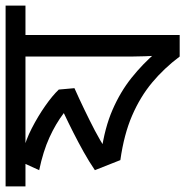

<svg xmlns="http://www.w3.org/2000/svg" viewBox="-18 -654 662 686"><g transform="rotate(-90 313.0 -311.0)"><path d="M636 -622V-551H531V0H454Q412 -56 361 -98.5Q310 -141 243 -170Q176 -199 84 -212L48 -303Q79 -324 113 -343Q147 -362 182.5 -380Q218 -398 252 -414Q214 -443 164.5 -465.5Q115 -488 48 -502L79 -570L81 -551H-10V-622ZM454 -551H135L114 -560Q156 -550 198.5 -528Q241 -506 277.5 -480.5Q314 -455 336 -432L341 -376Q305 -360 265.5 -341Q226 -322 189.5 -303Q153 -284 125 -265L113 -280Q199 -268 263.5 -240Q328 -212 378 -172Q428 -132 470 -83L457 -79Q456 -100 455 -124.5Q454 -149 454 -171Z"/></g></svg>

Font: ubangla05
Style: Book
Weight: 400
Designer: Jelle Bosma - Monotype Design Team
Foundry: Monotype Imaging Inc.
Version: Version 2.003